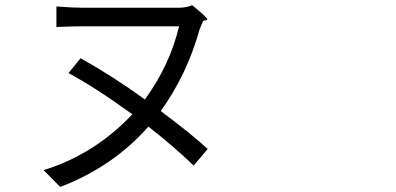

<svg xmlns="http://www.w3.org/2000/svg" viewBox="-20 -697 1540 746"><path d="M213.9 29.3 149.4 -36.1Q247.1 -65.4 339.8 -124Q425.8 -179.7 494.1 -252.9Q354.5 -354.5 246.1 -413.1L293 -470.7Q420.9 -399.4 543 -310.5Q639.6 -443.4 675.8 -594.7H296.9Q270.5 -594.7 214.8 -592.8Q204.1 -591.8 199.2 -591.8V-671.9Q262.7 -667 296.9 -667H486.3H675.8Q704.1 -667 726.6 -676.8Q788.1 -627 785.2 -621.1Q784.2 -618.2 779.3 -618.2Q770.5 -618.2 767.6 -612.3Q763.7 -603.5 755.9 -584Q706.1 -406.2 604.5 -265.6Q724.6 -175.8 787.1 -118.2L732.4 -53.7Q654.3 -128.9 556.6 -205.1Q418.9 -48.8 213.9 29.3Z"/></svg>

Font: Bpmf GenSeki Gothic R
Style: R
Weight: 400
Foundry: But Ko
Version: Version 1.320